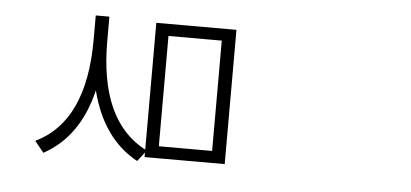

<svg xmlns="http://www.w3.org/2000/svg" viewBox="-35 -798 990 463"><g transform="rotate(5 460.0 -566.5)"><path d="M488 -436V-703H359V-436ZM327 -732H521V-407H327V-418L310 -396Q225 -442 196 -557Q169 -443 83 -396L61 -423Q180 -480 180 -678V-737H213V-678Q213 -485 327 -425Z"/></g></svg>

Font: Noto Sans Korean Thin
Style: Regular
Weight: 250
Designer: Ryoko NISHIZUKA  (kana & ideographs); Paul D. Hunt (Latin, Greek & Cyrillic); Wenlong ZHANG  (bopomofo); Sandoll Communi
Foundry: Adobe Systems Incorporated
Version: Version 1.0001;PS 1;hotconv 1.0.78;makeotf.lib2.5.61930